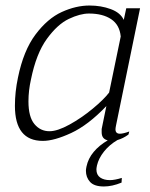

<svg xmlns="http://www.w3.org/2000/svg" viewBox="-20 -500 544 695"><path d="M414 -16Q426 -16 448 -24L445 -13Q426 1 405 7Q376 24 356.5 48.5Q337 73 331 99Q329 109 329 113Q329 133 342.5 142.5Q356 152 378 152Q395 152 421 144L420 161Q386 175 356 175Q321 175 306 158.5Q291 142 291 118Q291 113 293 103Q299 74 319 50Q339 26 370 8Q348 3 348 -21V-33L365 -116Q299 -47 237.5 -18.5Q176 10 135 10Q34 10 34 -117Q34 -167 45 -219Q65 -317 108.5 -375Q152 -433 203.5 -456.5Q255 -480 304 -480Q346 -480 381 -467Q416 -454 428 -428L437 -470H487L400 -46Q398 -36 398 -32Q398 -16 414 -16ZM375 -165 417 -368Q413 -410 382.5 -430.5Q352 -451 302 -451Q270 -451 229 -431.5Q188 -412 149.5 -359Q111 -306 92 -212Q83 -172 83 -133Q83 -77 104.5 -51Q126 -25 159 -25Q188 -25 231.5 -49Q275 -73 315.5 -106.5Q356 -140 375 -165Z"/></svg>

Font: Taviraj ExtraLight
Style: Italic
Weight: 275
Italic angle: -12°
Designer: Katatrad Team
Foundry: CadsonDemak
Version: Version 1.001